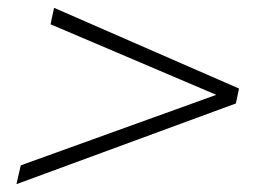

<svg xmlns="http://www.w3.org/2000/svg" viewBox="-20 -554 690 490"><path d="M22 -84 33 -132 532 -312 109 -492 118 -534 590 -328 582 -290Z"/></svg>

Font: Azeret Mono Thin Thin
Style: Italic
Weight: 250
Italic angle: -12°
Version: Version 1.002